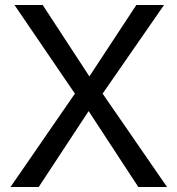

<svg xmlns="http://www.w3.org/2000/svg" viewBox="-20 -749 707 769"><path d="M391 -374 649 0H534L335 -304L135 0H22L280 -374L38 -729H151L338 -443L526 -729H637Z"/></svg>

Font: Ekushey Bangla
Style: Regular
Weight: 400
Designer: Al Mamun Sumon
Foundry: Al Mamun Sumon
Version: Version 1.0